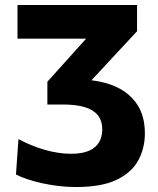

<svg xmlns="http://www.w3.org/2000/svg" viewBox="-20 -733 630 766"><path d="M283.3 13.2Q250.4 13.2 215.9 9.3Q181.5 5.3 148.9 -1.8Q116.4 -8.9 89.3 -18Q62.1 -27 43.7 -37L53.7 -178.1Q79.4 -164.5 105.9 -153.5Q132.5 -142.6 159.2 -135Q186 -127.5 212 -123.5Q238 -119.5 261.8 -119.5Q309.2 -119.5 336.6 -132.2Q364 -145 376 -166.8Q387.9 -188.7 387.9 -215.5Q387.9 -252.2 369.4 -274.3Q350.9 -296.3 316.2 -306.1Q281.5 -316 233.4 -316Q216.5 -316 200.9 -316Q185.3 -316 169 -316V-406.9Q186.2 -426.2 204.7 -446.6Q223.1 -467.1 241.3 -487.2L362 -621.5L363.7 -578.7H297.2Q241.8 -578.7 179.4 -578.7Q117 -578.7 49.8 -578.7V-713H526.8V-608.4Q494.5 -574 462.8 -539.6Q431 -505.3 397.4 -469.2L326.2 -392.7L315.2 -415.1Q389.4 -411.3 443.8 -386.3Q498.2 -361.2 528.1 -315Q558 -268.8 558 -200.3Q558 -143.2 532.4 -94.5Q506.7 -45.9 446.8 -16.4Q386.8 13.2 283.3 13.2Z"/></svg>

Font: Commissioner Thin
Style: Regular
Weight: 100
Designer: Kostas Bartsokas
Foundry: Kostas Bartsokas
Version: Version 1.001;gftools[0.9.23]